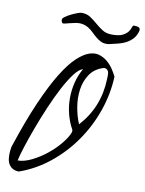

<svg xmlns="http://www.w3.org/2000/svg" viewBox="-99 -996 804 1065"><g transform="rotate(10 303.0 -463.0)"><path d="M82 1Q55.7 0 40.5 -12.2Q25.4 -24.4 19.5 -42.5Q13.7 -60.5 14.2 -83Q14.6 -105.5 18.6 -127Q69.3 -281.2 116.2 -388.2Q163.1 -495.1 205.1 -563Q247.1 -630.9 284.2 -665.5Q321.3 -700.2 353 -710.9Q384.8 -721.7 410.6 -713.4Q436.5 -705.1 457 -687.5Q477.5 -669.9 491.7 -647.9Q505.9 -626 513.7 -609.4Q509.8 -511.7 476.6 -416Q443.4 -320.3 386.2 -238.3Q329.1 -156.2 251.5 -93.8Q173.8 -31.2 82 1ZM335 -620.1Q313.5 -615.2 286.6 -580.1Q259.8 -544.9 231.9 -492.2Q204.1 -439.5 176.8 -375.5Q149.4 -311.5 127 -251Q104.5 -190.4 87.9 -138.7Q71.3 -86.9 65.4 -58.6Q101.6 -58.6 145 -80.1Q188.5 -101.6 227.5 -133.3Q266.6 -165 295.9 -201.2Q325.2 -237.3 335 -265.6V-268.6Q335 -270.5 335.4 -271Q335.9 -271.5 335.9 -272.5Q335.9 -273.4 335.4 -274.4Q335 -275.4 335 -276.4V-278.3Q313.5 -316.4 302.2 -360.4Q291 -404.3 291 -449.2Q291 -494.1 301.8 -538.1Q312.5 -582 335 -620.1ZM449.2 -647.5Q396.5 -631.8 370.6 -593.3Q344.7 -554.7 337.9 -506.3Q331.1 -458 339.8 -406.7Q348.6 -355.5 366.2 -315.4Q470.7 -429.7 475.6 -588.9Q475.6 -597.7 476.1 -607.4Q476.6 -617.2 475.1 -625.5Q473.6 -633.8 467.8 -640.1Q461.9 -646.5 449.2 -647.5ZM447.3 -781.2Q424.8 -779.3 408.7 -786.6Q392.6 -793.9 378.4 -805.7Q364.3 -817.4 351.1 -830.6Q337.9 -843.8 321.8 -853.5Q305.7 -863.3 284.7 -866.7Q263.7 -870.1 235.4 -862.3Q233.4 -862.3 225.6 -860.4Q217.8 -858.4 209.5 -856.4Q201.2 -854.5 193.8 -852.5Q186.5 -850.6 184.6 -850.6Q176.8 -850.6 173.8 -857.4Q170.9 -864.3 170.9 -870.1Q170.9 -877.9 184.6 -887.7Q198.2 -897.5 215.8 -906.2Q233.4 -915 250 -920.9Q266.6 -926.8 272.5 -926.8Q302.7 -926.8 323.7 -912.6Q344.7 -898.4 363.8 -881.8Q382.8 -865.2 404.8 -851.1Q426.8 -836.9 459 -836.9Q500 -836.9 520 -847.7Q540 -858.4 549.3 -871.6Q558.6 -884.8 561.5 -896Q564.5 -907.2 572.3 -907.2Q583 -907.2 594.7 -904.3Q606.4 -901.4 606.4 -886.7Q599.6 -858.4 584.5 -840.8Q569.3 -823.2 547.9 -811.5Q526.4 -799.8 500.5 -793.5Q474.6 -787.1 447.3 -781.2Z"/></g></svg>

Font: La Belle Aurore
Style: Regular
Weight: 400
Version: Version 1.001 2001